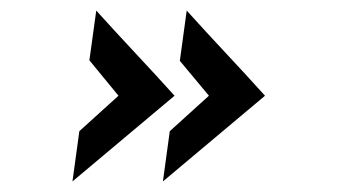

<svg xmlns="http://www.w3.org/2000/svg" viewBox="-20 -420 641 363"><path d="M130 -172 117 -77 310 -239Q273 -280 236 -319.5Q199 -359 162 -400L149 -306Q162.6 -289.2 176.5 -272.5Q190.4 -255.8 204 -239Q185.3 -222 167 -205.5Q148.7 -189 130 -172ZM301 -172 288 -77 481 -239Q444 -280 407 -319.5Q370 -359 333 -400L320 -305Q334 -288 347.5 -272Q361 -256 375 -239Q356.3 -222 338 -205.5Q319.7 -189 301 -172Z"/></svg>

Font: Josefin Slab Thin
Style: Italic
Weight: 100
Italic angle: -12°
Designer: Santiago Orozco
Foundry: Typemade
Version: Version 2.000